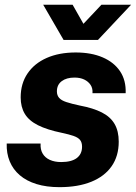

<svg xmlns="http://www.w3.org/2000/svg" viewBox="-20 -763 563 793"><path d="M225.7 10Q172.3 10 130.9 -2.7Q89.6 -15.4 61.6 -39.4Q33.7 -63.3 20.1 -96.6Q6.4 -129.9 7.7 -170.3H147.7Q146.1 -145.9 156.1 -128.8Q166 -111.7 185.8 -102.7Q205.6 -93.7 232.6 -93.7Q275.1 -93.7 297 -110.1Q318.9 -126.6 318.9 -157.1Q318.9 -174.7 310.7 -184.9Q302.6 -195 284.2 -201.4Q265.9 -207.9 235.7 -214.3Q174.3 -226.9 136.7 -245.9Q99.1 -264.9 82.3 -293.1Q65.4 -321.3 65.4 -360.9Q65.4 -417.7 93.7 -459.5Q122 -501.3 173.1 -523.8Q224.3 -546.3 292.7 -546.3Q356.9 -546.3 403.9 -526.1Q451 -505.9 476 -468.5Q501 -431.1 499 -378H362Q363.6 -398.1 354.1 -412.3Q344.7 -426.4 327.9 -434.5Q311 -442.6 287.6 -442.6Q254.4 -442.6 234.7 -427.6Q215 -412.7 215 -385.6Q215 -369.4 224.1 -358.9Q233.1 -348.3 254.2 -341.4Q275.3 -334.4 310 -327Q365 -316.7 400.5 -298.6Q436 -280.6 453.2 -251.1Q470.4 -221.6 470.4 -178Q470.4 -118.6 441.2 -76.6Q412 -34.6 357.1 -12.3Q302.1 10 225.7 10ZM242.6 -598.1 158.4 -743.4H279.9L324.6 -664.6L398.9 -743.4H521.4L384.7 -598.1Z"/></svg>

Font: Mona Sans ExtraLight
Style: Italic
Weight: 200
Italic angle: -11.6951°
Designer: Deni Anggara
Foundry: GitHub
Version: Version 2.000